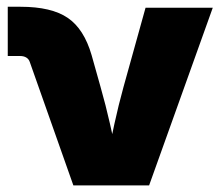

<svg xmlns="http://www.w3.org/2000/svg" viewBox="-20 -559 665 579"><path d="M201.2 0 69.8 -372.1Q66.9 -380.9 59.3 -385.5Q51.8 -390.1 40.5 -390.1H3.4V-538.6H42Q135.3 -538.6 184.3 -505.1Q233.4 -471.7 256.3 -392.6L283.2 -296.9Q298.8 -242.2 311.5 -186.3Q324.2 -130.4 336.9 -67.9H300.8Q313 -130.4 325.2 -186.3Q337.4 -242.2 352.5 -296.9L418.9 -535.6H621.6L429.7 0Z"/></svg>

Font: Inter 20pt Black
Style: Regular
Weight: 900
Version: Version 4.001;git-66647c0bb